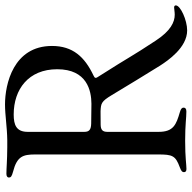

<svg xmlns="http://www.w3.org/2000/svg" viewBox="-20 -757 785 785"><g transform="rotate(-90 372.5 -364.5)"><path d="M640.6 8.2C682.5 8.2 742.9 -19.2 742.9 -38C742.9 -41.9 740.8 -45.1 734.7 -45.1C728.3 -45.1 716.3 -42.6 704.9 -42.6C674.7 -42.6 638.8 -59.3 599.1 -120C530.2 -224.4 539.4 -217 452.8 -353C449.2 -358.3 446.4 -362.9 446.7 -366.1C446.7 -369.7 451.3 -372.5 456 -374.6C532.7 -410.9 577.1 -459.5 577.1 -544.4C577.1 -702.4 420.8 -736.5 338.1 -736.5C294 -736.5 246.1 -728 192.1 -727.3H162.6C106.5 -727.6 77.8 -730.8 54.3 -730.8C44.4 -730.8 39.4 -726.9 39.1 -720.5C39.4 -712.4 44 -708.8 62.5 -703.8C126.4 -687.5 133.2 -662.6 133.5 -614V-110.4C133.5 -51.8 128.6 -39.4 81.3 -22C65 -16 61.1 -11.7 61.1 -5C61.1 1.8 65.3 5.3 74.2 5.3C92.3 5.3 119 0 189.6 0C257.5 0 282 5 308.9 5C321 5 324.9 0.4 324.9 -6.4C324.9 -12.4 321.4 -17.4 306.1 -21.7C255.3 -36.6 225.9 -47.9 225.9 -108.3V-318.2C225.9 -338.4 235.1 -345.2 255.7 -345.5C275.6 -345.9 296.5 -346.2 310 -345.9C342 -344.1 349.8 -343.8 376.1 -300.1C394.9 -268.8 478 -131.4 496.4 -103C516.7 -71.4 570.3 8.2 640.6 8.2ZM225.9 -412.3V-643.5C225.9 -690 253.6 -701 296.9 -701C399.9 -701 481.9 -640.6 481.9 -523.1C481.9 -400.9 393.8 -383.5 340.9 -383.2C313.2 -383.2 287.3 -383.5 259.6 -384.2C235.1 -384.9 225.9 -392 225.9 -412.3Z"/></g></svg>

Font: Margiela Serif Text
Style: Regular
Weight: 400
Designer: Andreas Faust, Stefan Endress
Version: Version 1.002;FEAKit 1.0